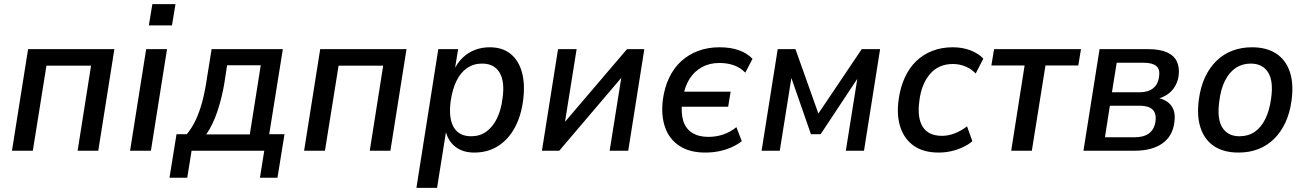

<svg xmlns="http://www.w3.org/2000/svg" viewBox="-20 -730 6329 930"><path d="M38 0 116 -492H534L456 0H356L421 -412H205L139 0Z M701 -607 718 -710H830L813 -607ZM610 0 688 -492H789L711 0Z M801 131 835 -80H885Q911 -112 929 -151Q947 -190 960 -238.5Q973 -287 982 -349L1005 -492H1350L1284 -80H1358L1324 131H1239L1260 0H908L887 131ZM979 -79H1190L1243 -414H1080L1067 -329Q1055 -256 1033 -190.5Q1011 -125 979 -79Z M1453 0 1531 -492H1949L1871 0H1771L1836 -412H1620L1554 0Z M1997 180 2103 -492H2199L2182 -387H2177Q2195 -426 2221.5 -451Q2248 -476 2281 -488.5Q2314 -501 2352 -501Q2413 -501 2452.5 -469.5Q2492 -438 2508 -380.5Q2524 -323 2514 -245Q2504 -167 2472.5 -110Q2441 -53 2391.5 -22Q2342 9 2277 9Q2221 9 2184.5 -20Q2148 -49 2137 -102H2142L2097 180ZM2262 -70Q2304 -70 2335 -92Q2366 -114 2386.5 -155Q2407 -196 2414 -253Q2426 -334 2400 -378Q2374 -422 2315 -422Q2274 -422 2242.5 -400.5Q2211 -379 2191 -338Q2171 -297 2163 -240Q2152 -158 2177.5 -114Q2203 -70 2262 -70Z M2605 0 2683 -492H2773L2711 -104H2686L3017 -492H3101L3023 0H2933L2995 -389H3020L2689 0Z M3396 9Q3321 9 3271.5 -23Q3222 -55 3201.5 -113.5Q3181 -172 3191 -249Q3199 -307 3221.5 -354Q3244 -401 3279.5 -433.5Q3315 -466 3362 -483.5Q3409 -501 3465 -501Q3519 -501 3559.5 -486.5Q3600 -472 3625 -445L3590 -378Q3567 -402 3535.5 -413.5Q3504 -425 3464 -425Q3417 -425 3380.5 -405Q3344 -385 3321 -349.5Q3298 -314 3289 -263L3284 -286H3519L3507 -213H3274L3284 -234Q3278 -180 3290 -143Q3302 -106 3333 -86.5Q3364 -67 3411 -67Q3449 -67 3483 -78.5Q3517 -90 3547 -114L3573 -46Q3551 -29 3523 -16.5Q3495 -4 3463 2.5Q3431 9 3396 9Z M3669 0 3747 -492H3833L3944 -180L4154 -492H4243L4165 0H4077L4137 -376H4151L3955 -80H3908L3805 -376H3817L3757 0Z M4527 9Q4454 9 4407.5 -23Q4361 -55 4341.5 -113Q4322 -171 4333 -249Q4341 -307 4362.5 -354Q4384 -401 4417.5 -433.5Q4451 -466 4496 -483.5Q4541 -501 4595 -501Q4642 -501 4681 -486Q4720 -471 4743 -446L4706 -374Q4685 -396 4656.5 -408Q4628 -420 4595 -420Q4561 -420 4533.5 -408Q4506 -396 4485.5 -372.5Q4465 -349 4451.5 -316Q4438 -283 4433 -240Q4422 -158 4450 -115Q4478 -72 4543 -72Q4574 -72 4605.5 -84.5Q4637 -97 4664 -118L4690 -46Q4670 -29 4643 -16.5Q4616 -4 4586.5 2.5Q4557 9 4527 9Z M4878 0 4943 -413H4782L4795 -492H5216L5203 -413H5044L4978 0Z M5228 0 5306 -492H5540Q5598 -492 5632.5 -476.5Q5667 -461 5680.5 -432Q5694 -403 5689 -363Q5685 -335 5671.5 -312Q5658 -289 5636 -273.5Q5614 -258 5583 -250L5585 -256Q5631 -248 5653.5 -218Q5676 -188 5668 -136Q5660 -71 5610.5 -35.5Q5561 0 5476 0ZM5332 -65H5475Q5520 -65 5545.5 -84Q5571 -103 5577 -142Q5582 -181 5562.5 -199.5Q5543 -218 5500 -218H5356ZM5366 -283H5500Q5541 -283 5565.5 -302.5Q5590 -322 5594 -359Q5600 -394 5581 -410Q5562 -426 5521 -426H5389Z M5979 9Q5908 9 5861.5 -21.5Q5815 -52 5795.5 -110Q5776 -168 5787 -248Q5795 -309 5817 -356Q5839 -403 5872.5 -435.5Q5906 -468 5949.5 -484.5Q5993 -501 6044 -501Q6115 -501 6161.5 -470.5Q6208 -440 6227.5 -382.5Q6247 -325 6236 -244Q6228 -183 6206 -136Q6184 -89 6150.5 -56.5Q6117 -24 6074 -7.5Q6031 9 5979 9ZM5984 -70Q6026 -70 6057 -91Q6088 -112 6108.5 -153Q6129 -194 6137 -253Q6149 -338 6122 -380Q6095 -422 6038 -422Q5998 -422 5966.5 -401.5Q5935 -381 5914 -340Q5893 -299 5886 -240Q5874 -155 5900.5 -112.5Q5927 -70 5984 -70Z"/></svg>

Font: Nunito Sans 10pt SemiCondensed SemiBold
Style: Italic
Weight: 600
Width: 4
Italic angle: -9°
Designer: Vernon Adams
Foundry: Vernon Adams
Version: Version 3.101;gftools[0.9.27]